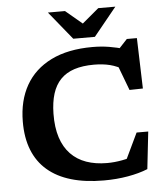

<svg xmlns="http://www.w3.org/2000/svg" viewBox="-61 -969 891 1035"><g transform="rotate(-5 385.0 -452.0)"><path d="M484.5 -80Q524.5 -80 566.2 -87.8Q608 -95.5 647 -111L572.5 -53L657 -230H720L697.5 -28.5Q651 -9.5 589.8 1.2Q528.5 12 459 12Q359 12 282.8 -10.5Q206.5 -33 154.8 -77.5Q103 -122 76.8 -188.2Q50.5 -254.5 51 -342Q51.5 -455 98.2 -537.5Q145 -620 236 -665Q327 -710 460 -710Q507 -710 549.5 -703Q592 -696 637 -683L593.5 -678L648.5 -737H703L711.5 -463.5L639 -462L574.5 -633L628 -569.5Q585 -595 546.2 -604.8Q507.5 -614.5 460 -614.5Q398 -614.5 353 -599.8Q308 -585 278.8 -554.8Q249.5 -524.5 235 -478.5Q220.5 -432.5 219.5 -370Q218.5 -296 236.2 -241.2Q254 -186.5 288.5 -150.8Q323 -115 372.5 -97.5Q422 -80 484.5 -80ZM435 -827.5H404L509.5 -916H602L478 -763.5H361L237 -916H329.5Z"/></g></svg>

Font: Newsreader 9pt SemiBold
Style: Regular
Weight: 600
Designer: Hugues Gentile
Foundry: Production Type
Version: Version 1.003